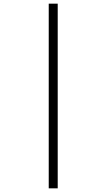

<svg xmlns="http://www.w3.org/2000/svg" viewBox="-20 -782 583 1048"><path d="M246 -762H295V246H246Z"/></svg>

Font: Noto Sans Lao Light
Style: Regular
Weight: 300
Designer: Monotype Design Team
Foundry: Monotype Imaging Inc.
Version: Version 2.003; ttfautohint (v1.8.4.7-5d5b)